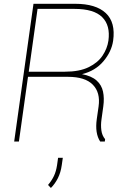

<svg xmlns="http://www.w3.org/2000/svg" viewBox="-20 -730 675 991"><path d="M53.2 0ZM503.9 -114.3Q499.5 -84 503.2 -57.1Q506.8 -30.3 522.5 -11.7L521 0.5H497.1Q469.2 -42 479.5 -115.2L488.8 -180.2Q499 -252 459.2 -292.7Q419.4 -333.5 330.6 -333.5H124.5L77.6 0.5H53.2L152.8 -710.4H368.2Q474.6 -710.4 525.9 -662.6Q577.1 -614.7 564 -520Q555.7 -463.4 513.9 -413.8Q472.2 -364.3 403.3 -347.2Q452.1 -337.9 478.3 -314.7Q504.4 -291.5 511.7 -257.3Q519 -223.1 513.2 -181.2ZM314.9 -359.9Q389.6 -359.9 437.3 -383.1Q484.9 -406.2 509.3 -442.9Q533.7 -479.5 539.6 -520Q550.3 -599.1 507.3 -641.6Q464.4 -684.1 364.7 -684.1H173.8L128.4 -359.9ZM298.8 122.1Q293.5 160.6 278.6 189.9Q263.7 219.2 242.7 240.2L228 224.6Q247.6 201.2 258.5 178Q269.5 154.8 274.4 123L279.8 84.5H304.2Z"/></svg>

Font: Robert Sans Thin
Style: Italic
Weight: 100
Italic angle: -8°
Designer: Christian Robertson (extended by Adam Twardoch)
Foundry: Google
Version: Version 12.135;April 2, 2019;FontCreator 11.5.0.2425 64-bit;